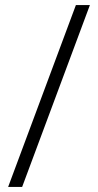

<svg xmlns="http://www.w3.org/2000/svg" viewBox="-20 -978 386 754"><path d="M12 -244 278 -958H333L67 -244Z"/></svg>

Font: Noto Sans Khmer UI SemiCondensed Light
Style: Regular
Weight: 300
Width: 4
Designer: Danh Hong and the Monotype Design Team
Foundry: Monotype Imaging Inc.
Version: Version 2.002; ttfautohint (v1.8.4.7-5d5b)